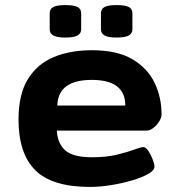

<svg xmlns="http://www.w3.org/2000/svg" viewBox="-20 -729 700 757"><path d="M335 8Q185 8 119 -58Q53 -124 53 -258Q53 -357 90 -417Q127 -477 192 -504Q257 -531 342 -531Q442 -531 502 -495.5Q562 -460 589.5 -402.5Q617 -345 617 -278Q617 -265 607.5 -250Q598 -235 584.5 -224.5Q571 -214 557 -214H204Q207 -163 237.5 -136Q268 -109 343 -109Q399 -109 440.5 -119Q482 -129 508.5 -139Q535 -149 545 -149Q555 -149 565 -134Q575 -119 582 -100.5Q589 -82 589 -72Q589 -57 564 -43Q539 -29 500 -17.5Q461 -6 417 1Q373 8 335 8ZM206 -313H474Q474 -414 342 -414Q209 -414 206 -313ZM440 -581Q407 -581 392.5 -589Q378 -597 378 -613V-677Q378 -694 392.5 -701.5Q407 -709 440 -709Q473 -709 487.5 -701.5Q502 -694 502 -677V-613Q502 -597 487.5 -589Q473 -581 440 -581ZM238 -581Q205 -581 190.5 -589Q176 -597 176 -613V-677Q176 -694 190.5 -701.5Q205 -709 238 -709Q271 -709 285.5 -701.5Q300 -694 300 -677V-613Q300 -597 285.5 -589Q271 -581 238 -581Z"/></svg>

Font: Asap Expanded
Style: Bold
Weight: 700
Width: 7
Designer: Pablo Cosgaya
Foundry: Omnibus-Type
Version: Version 3.001; ttfautohint (v1.8.4.7-5d5b)